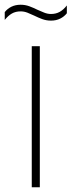

<svg xmlns="http://www.w3.org/2000/svg" viewBox="-51 -790 302 810"><path d="M83 0V-595H117V0ZM164 -703Q144.5 -703 127 -709.5Q109.5 -716 93.5 -724Q79 -731 64.8 -736.5Q50.5 -742 36 -742Q15 -742 -0.8 -733Q-16.5 -724 -31 -706V-739Q-19.5 -753.5 -2.5 -761.8Q14.5 -770 36 -770Q55.5 -770 73 -763.5Q90.5 -757 106.5 -749Q121 -742.5 135.2 -736.8Q149.5 -731 164 -731Q185 -731 201 -740Q217 -749 231 -767V-734Q220 -720 203 -711.5Q186 -703 164 -703Z"/></svg>

Font: Encode Sans SC Condensed Thin
Style: Regular
Weight: 100
Width: 3
Designer: Multiple Designers
Foundry: Impallari Type
Version: Version 3.002